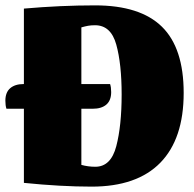

<svg xmlns="http://www.w3.org/2000/svg" viewBox="-39 -685 723 715"><path d="M645 -339Q645 -168 558 -79Q471 10 302 10Q188 10 50 -4V-280H-15Q-19 -292 -19 -310Q-19 -341 -1 -356.5Q17 -372 49 -372H50V-653Q187 -665 315 -665Q483 -665 564 -585.5Q645 -506 645 -339ZM414 -333Q414 -447 394 -519Q374 -591 315 -591Q300 -591 289 -589Q278 -587 264 -583V-372H371Q375 -360 375 -342Q375 -311 357 -295.5Q339 -280 306 -280H264V-71Q289 -64 316 -64Q374 -64 394 -140.5Q414 -217 414 -333Z"/></svg>

Font: Sansita ExtraBold
Style: Regular
Weight: 800
Designer: Pablo Cosgaya
Foundry: Omnibus-Type
Version: Version 1.006